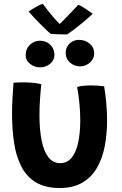

<svg xmlns="http://www.w3.org/2000/svg" viewBox="-20 -940 629 988"><path d="M383 -915.5Q395 -911 411 -900.8Q427 -890.5 440.2 -881.2Q453.5 -872 457 -869Q431 -844.5 404.5 -822.8Q378 -801 357 -785.2Q336 -769.5 325.5 -763Q313.5 -763 297.2 -763.2Q281 -763.5 265.5 -764.2Q250 -765 240.5 -765.5Q213 -790.5 185.2 -818.5Q157.5 -846.5 127 -880.5Q135 -886 147.5 -894Q160 -902 174 -909.2Q188 -916.5 200 -920.5Q212 -904 225.5 -887Q239 -870 252.2 -854.5Q265.5 -839 275.8 -828.2Q286 -817.5 291 -813.5H284.5Q292.5 -821 309 -838Q325.5 -855 345.5 -875.8Q365.5 -896.5 383 -915.5ZM377 -492.5Q388 -496.5 408.2 -498.5Q428.5 -500.5 448 -500.5Q464 -500.5 483.8 -499.2Q503.5 -498 516 -496Q523 -452.5 527 -408.2Q531 -364 531 -321Q531 -249.5 518.8 -186.5Q506.5 -123.5 478.2 -75.2Q450 -27 403 0.2Q356 27.5 287 27.5Q212.5 27.5 164.5 -1.8Q116.5 -31 89.8 -83.2Q63 -135.5 52.5 -204.8Q42 -274 42 -354Q42 -393.5 44.2 -434Q46.5 -474.5 49.5 -514.5Q61 -515.5 79.8 -515.8Q98.5 -516 114 -516Q136 -515.5 157.8 -513Q179.5 -510.5 192.5 -506.5Q188.5 -469 185.8 -428.2Q183 -387.5 183 -347.5Q183 -274 194 -218.2Q205 -162.5 228.5 -131.5Q252 -100.5 290 -100.5Q326 -100.5 348.8 -128.5Q371.5 -156.5 382.2 -206.2Q393 -256 393 -321Q393 -365 388.5 -409.8Q384 -454.5 377 -492.5ZM186 -593.5Q157.5 -593.5 134.8 -611.2Q112 -629 112 -657.5Q112 -688.5 134 -709.5Q156 -730.5 185.5 -730.5Q218 -730.5 239 -709.5Q260 -688.5 260 -658Q260 -630 238 -611.8Q216 -593.5 186 -593.5ZM391.5 -598.5Q362 -598.5 340 -618.2Q318 -638 318 -667.5Q318 -696.5 338 -715.8Q358 -735 386.5 -735Q418 -735 441.2 -715.5Q464.5 -696 464.5 -665.5Q464.5 -645.5 453.8 -630.5Q443 -615.5 426.5 -607Q410 -598.5 391.5 -598.5Z"/></svg>

Font: Grandstander Thin SemiBold
Style: Regular
Weight: 600
Version: Version 1.200